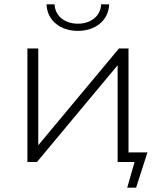

<svg xmlns="http://www.w3.org/2000/svg" viewBox="-20 -745 735 883"><path d="M106 0H150L521 -445V0H599L565 118H606L658 -44H571V-522H527L156 -77V-522H106ZM338 -603C417 -603 479 -649 482 -725H445C443 -670 396 -636 338 -636C280 -636 233 -670 231 -725H194C197 -649 259 -603 338 -603Z"/></svg>

Font: Chess Sans Light
Style: Regular
Weight: 300
Designer: Wolf Bōese
Foundry: Wolf Bōese
Version: Version 7.223;Glyphs 3.3 (3306)